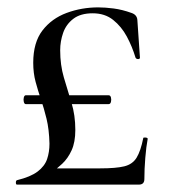

<svg xmlns="http://www.w3.org/2000/svg" viewBox="-20 -500 472 520"><path d="M99 -44H251Q294 -44 316.5 -49.5Q339 -55 350 -73Q361 -91 368 -126Q368 -128 374 -127.5Q380 -127 380 -124Q376 -103 373.5 -72.5Q371 -42 371 -15Q371 0 356 0H26Q23 0 23 -5.5Q23 -11 26 -12Q63 -21 82 -35.5Q101 -50 107.5 -69Q114 -88 114 -111Q113 -150 106 -178.5Q99 -207 91 -230.5Q83 -254 76.5 -278Q70 -302 70 -330Q70 -385 95 -417.5Q120 -450 160.5 -465Q201 -480 246 -480Q265 -480 288 -477Q311 -474 336 -465Q351 -460 352 -446L359 -344Q359 -340 354 -340Q349 -340 347 -344Q338 -374 323.5 -401Q309 -428 286.5 -446Q264 -464 231 -464Q198 -464 178.5 -449Q159 -434 151 -411Q143 -388 143 -364Q143 -324 153 -290Q163 -256 173.5 -222Q184 -188 184 -148Q184 -115 174 -93Q164 -71 148.5 -56.5Q133 -42 116 -30ZM50 -242H274Q279 -242 280.5 -236Q282 -230 280.5 -224Q279 -218 274 -218H50Q46 -218 44.5 -224Q43 -230 44.5 -236Q46 -242 50 -242Z"/></svg>

Font: Cormorant Garamond Light Medium
Style: Regular
Weight: 500
Version: Version 4.001